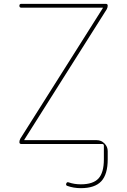

<svg xmlns="http://www.w3.org/2000/svg" viewBox="-20 -750 662 1000"><path d="M86 -28 515 -707Q515 -708 515.5 -708Q516 -708 516 -709Q516 -710 515 -710H91Q81 -710 81 -720Q81 -730 91 -730H531Q541 -730 541 -720Q541 -712 536 -702L107 -23Q107 -22 106.5 -22Q106 -22 106 -21Q106 -20 107 -20H484Q507 -20 524 -3Q541 14 541 37V80Q541 158 507.5 194Q474 230 401 230Q363 230 330 218Q322 215 325 206Q329 196 338 200Q367 210 401 210Q465 210 493 179.5Q521 149 521 80V9Q521 0 512 0H91Q81 0 81 -10Q81 -18 86 -28Z"/></svg>

Font: Rounded Mplus 1c Thin
Style: Regular
Weight: 250
Version: Version 1.059.20150529